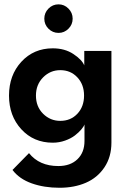

<svg xmlns="http://www.w3.org/2000/svg" viewBox="-20 -645 591 884"><path d="M249.5 -625Q276 -625 295.2 -605.5Q314.5 -586 314.5 -559Q314.5 -532 295.2 -512.8Q276 -493.5 249.5 -493.5Q222.5 -493.5 203.2 -512.8Q184 -532 184 -559Q184 -586 203.2 -605.5Q222.5 -625 249.5 -625ZM254 219.5Q183 219.5 126 199.2Q69 179 37.5 137.5L113.5 60Q161 119.5 248.5 119.5Q304 119.5 336.5 88.2Q369 57 369 4V-72Q365.5 -62 354.2 -48.8Q343 -35.5 325 -21.5Q307 -7.5 279.8 2.2Q252.5 12 223 12Q135 12 78.2 -49.8Q21.5 -111.5 21.5 -205Q21.5 -299 78.5 -360.8Q135.5 -422.5 223 -422.5Q278 -422.5 317.5 -396.5Q357 -370.5 368 -344V-410.5H493V11.5Q493 77.5 460.8 125.5Q428.5 173.5 375.2 196.5Q322 219.5 254 219.5ZM145.5 -205Q145.5 -154 178.5 -121.2Q211.5 -88.5 257.5 -88.5Q305.5 -88.5 336.2 -121.2Q367 -154 367 -205Q367 -256 336 -289Q305 -322 257.5 -322Q211.5 -322 178.5 -288.8Q145.5 -255.5 145.5 -205Z"/></svg>

Font: League Spartan SemiBold
Style: Regular
Weight: 600
Foundry: The League of Moveable Type
Version: Version 2.002